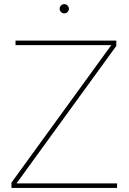

<svg xmlns="http://www.w3.org/2000/svg" viewBox="-20 -928 635 948"><path d="M36.6 -26.4 445.3 -589.4Q491.2 -652.8 537.1 -715.8V-705.1H383.8H56.6V-727.5H554.2V-701.2L144 -136.2Q99.1 -74.2 53.7 -11.7V-22.5H208H558.1V0H36.6ZM274.4 -884.8Q274.4 -891.1 277.6 -896.2Q280.8 -901.4 285.9 -904.5Q291 -907.7 297.4 -907.7Q303.7 -907.7 308.8 -904.5Q314 -901.4 317.1 -896.2Q320.3 -891.1 320.3 -884.8Q320.3 -878.4 317.1 -873.3Q314 -868.2 308.8 -865Q303.7 -861.8 297.4 -861.8Q291 -861.8 285.9 -865Q280.8 -868.2 277.6 -873.3Q274.4 -878.4 274.4 -884.8Z"/></svg>

Font: Intratopia Thin
Style: Regular
Weight: 100
Designer: Rasmus Andersson
Foundry: rsms
Version: Version 3.000;Glyphs 3.2.3 (3260)